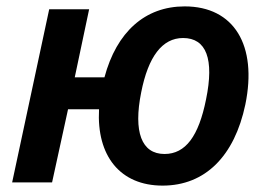

<svg xmlns="http://www.w3.org/2000/svg" viewBox="-20 -571 835 601"><path d="M18 0H143L193 -229H290C282 -83 356 10 489 10C622 10 714 -82 748 -244C786 -429 713 -551 558 -551C434 -551 345 -471 307 -329H214L259 -542H134ZM495 -89C423 -89 397 -158 422 -282C444 -394 488 -452 553 -452C626 -452 651 -386 625 -260C602 -145 561 -89 495 -89Z"/></svg>

Font: Noto Sans SemiBold
Style: Italic
Weight: 600
Italic angle: -12°
Designer: Monotype Design Team
Foundry: Monotype Imaging Inc.
Version: Version 2.013